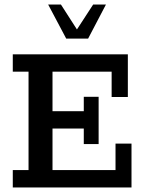

<svg xmlns="http://www.w3.org/2000/svg" viewBox="-20 -821 636 841"><path d="M36 0V-76H105V-507H36V-583H540V-396H469V-507H210V-334H347V-397H412V-190H347V-258H210V-76H486V-192H556V0ZM270 -652 191 -801H247L317 -692L388 -801H444L366 -652Z"/></svg>

Font: Rokkitt SemiBold Medium
Style: Regular
Weight: 500
Version: Version 3.103